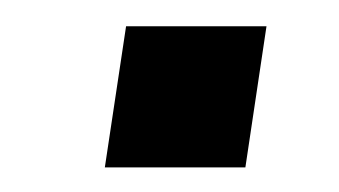

<svg xmlns="http://www.w3.org/2000/svg" viewBox="-20 -440 265 150"><path d="M61.9 -309.2 78.5 -419.5H188.2L171.7 -309.2Z"/></svg>

Font: Public Sans Thin
Style: Italic
Weight: 100
Italic angle: -8°
Designer: The Public Sans project authors (U.S. Web Design System). Libre Franklin designed by Pablo Impallari and Rodrigo Fuenzal
Version: Version 2.000